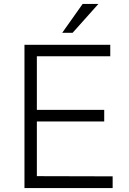

<svg xmlns="http://www.w3.org/2000/svg" viewBox="-20 -949 652 969"><path d="M103.5 0V-723H536.5V-665H166V-394.5H506V-336H166V-60L548.5 -59V0ZM397 -929H476.5L346.5 -783.5H294Z"/></svg>

Font: Public Sans Thin ExtraLight
Style: Regular
Weight: 250
Version: Version 1.007